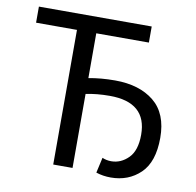

<svg xmlns="http://www.w3.org/2000/svg" viewBox="-76 -734 839 823"><g transform="rotate(10 343.5 -322.0)"><path d="M458 12Q424 12 394 2L409 -65Q427 -57 448 -57Q490 -57 522.5 -89.5Q555 -122 555 -191Q555 -332 394 -332Q337 -332 290 -322V0H206V-586H28V-656H519V-586H290V-391Q343 -401 405 -401Q511 -401 574.5 -349.5Q638 -298 638 -192Q638 -87 586.5 -37.5Q535 12 458 12Z"/></g></svg>

Font: Toshiba Sans
Style: Regular
Weight: 400
Designer: Paul D. Hunt
Foundry: Toshiba Corporation
Version: Version 2.020;PS 2.0;hotconv 1.0.86;makeotf.lib2.5.63406